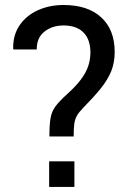

<svg xmlns="http://www.w3.org/2000/svg" viewBox="-20 -741 505 761"><path d="M175.8 -200.2Q175.8 -247.1 180.4 -273.4Q185.1 -299.8 200.7 -320.6Q216.3 -341.3 249 -370.6Q281.7 -400.4 301.5 -427Q321.3 -453.6 329.8 -479.5Q338.4 -505.4 338.4 -532.7Q338.4 -584.5 310.8 -612.3Q283.2 -640.1 231.9 -640.1Q187.5 -640.1 156.5 -616Q125.5 -591.8 125.5 -544.9H33.7L32.2 -547.9Q31.2 -602.5 57.9 -641.1Q84.5 -679.7 130.1 -700.4Q175.8 -721.2 231.9 -721.2Q328.1 -721.2 381.3 -672.1Q434.6 -623 434.6 -535.2Q434.6 -493.2 420.9 -459Q406.7 -424.3 378.9 -389.9Q351.1 -355.5 309.1 -313Q292 -295.4 284.2 -281.2Q276.4 -266.6 274.2 -248.3Q272 -230 272 -200.2ZM174.8 0V-101.6H274.9V0Z"/></svg>

Font: Hanuman
Style: Regular
Weight: 400
Designer: Danh Hong
Foundry: Danh Hong
Version: Version 9.000